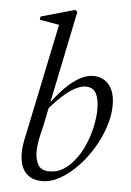

<svg xmlns="http://www.w3.org/2000/svg" viewBox="-54 -785 573 837"><g transform="rotate(5 233.0 -366.0)"><path d="M162 12Q136 12 117 3.5Q98 -5 86 -20.5Q74 -36 68.5 -57Q63 -78 63 -103Q63 -129 69 -158Q75 -187 81 -215L180 -690L187 -671L91 -688L93 -702L241 -744L251 -736L167 -328L164 -313L147 -230Q145 -220 140 -200.5Q135 -181 131 -158Q127 -135 127 -112Q127 -81 140 -57Q153 -33 190 -33Q222 -33 247.5 -48Q273 -63 294 -88Q321 -120 339 -161Q357 -202 366 -244.5Q375 -287 375 -320Q375 -366 361.5 -390.5Q348 -415 316 -415Q296 -415 270.5 -402Q245 -389 213.5 -360Q182 -331 142 -283L133 -288H136Q169 -338 203.5 -377.5Q238 -417 274.5 -440.5Q311 -464 347 -464Q372 -464 393 -451.5Q414 -439 427 -412.5Q440 -386 440 -344Q440 -300 424 -250.5Q408 -201 380 -154.5Q352 -108 316 -70.5Q280 -33 240.5 -10.5Q201 12 162 12Z"/></g></svg>

Font: Source Serif 4 60pt
Style: Italic
Weight: 400
Italic angle: -12°
Version: Version 4.004;hotconv 1.0.116;makeotfexe 2.5.65601